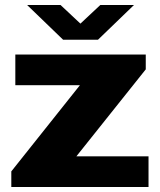

<svg xmlns="http://www.w3.org/2000/svg" viewBox="-20 -744 637 764"><path d="M88 -724H221L300 -650L379 -724H513L370 -586H231ZM25 0V-62L298 -405H41V-527H560V-468L284 -122H571V0Z"/></svg>

Font: Archivo SemiExpanded ExtraBold
Style: Regular
Weight: 800
Width: 6
Designer: Hector Gatti
Foundry: Omnibus-Type
Version: Version 2.001; ttfautohint (v1.8.3)